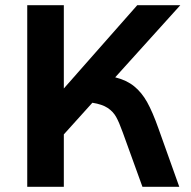

<svg xmlns="http://www.w3.org/2000/svg" viewBox="-20 -720 738 740"><path d="M591 -224 671 0H529L453 -210Q439 -249 427.5 -269.5Q416 -290 395 -304Q374 -318 336 -324L226 -202V0H85V-700H226V-379L509 -700H675L424 -422Q468 -411 497 -387.5Q526 -364 547 -326.5Q568 -289 591 -224Z"/></svg>

Font: KoHo
Style: Bold
Weight: 700
Designer: Cadson Demak & Katatrad Team
Foundry: Cadson Demak Co.,Ltd.
Version: Version 1.000; ttfautohint (v1.6)